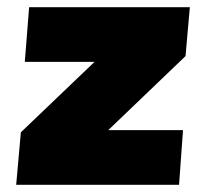

<svg xmlns="http://www.w3.org/2000/svg" viewBox="-20 -514 564 534"><path d="M496 -358 281 -152H489L478 0H25L38 -146L243 -342H49L61 -494H508Z"/></svg>

Font: Nunito Sans Heavy Heavy
Style: Italic
Weight: 400
Italic angle: -4.541°
Designer: Vernon Adams
Foundry: Vernon Adams
Version: Version 2.002